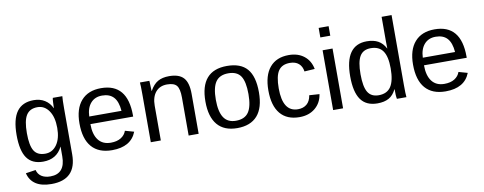

<svg xmlns="http://www.w3.org/2000/svg" viewBox="-73 -1093 4203 1669"><g transform="rotate(-10 2028.0 -258.5)"><path d="M268.1 208Q181.6 208 130.4 174.6Q79.1 141.1 64 77.1L151.9 64Q161.1 101.1 191.4 121.1Q221.7 141.1 270 141.1Q400.9 141.1 400.9 -13.2V-98.1H399.9Q350.1 3.9 230 3.9Q133.3 3.9 87.6 -60.8Q42 -125.5 42 -263.2Q42 -402.8 91.1 -470Q140.1 -537.1 240.2 -537.1Q296.4 -537.1 337.6 -511.2Q378.9 -485.4 400.9 -438H401.9Q401.9 -440.9 403.8 -488.8Q405.3 -522 408.2 -527.8H492.2Q488.8 -498 488.8 -418.9V-15.1Q488.8 208 268.1 208ZM400.9 -264.2Q400.9 -359.9 362.5 -415.5Q324.2 -471.2 262.2 -471.2Q193.8 -471.2 163.3 -422.6Q132.8 -374 132.8 -264.2Q132.8 -155.3 161.9 -108.2Q190.9 -61 259.8 -61Q323.7 -61 362.3 -115.7Q400.9 -170.4 400.9 -264.2Z M1067.9 -246.1H690.4Q690.4 -154.8 728.3 -105.5Q766.1 -56.2 837.9 -56.2Q892.6 -56.2 927.7 -78.1Q962.9 -100.1 975.6 -137.2L1053.7 -115.2Q1005.4 9.8 837.9 9.8Q720.2 9.8 658.9 -60.5Q597.7 -130.9 597.7 -268.1Q597.7 -397.9 659.2 -468Q720.7 -538.1 834.5 -538.1Q1067.9 -538.1 1067.9 -256.8ZM691.9 -313H976.6Q970.2 -395.5 934.6 -434.3Q898.9 -473.1 832.5 -473.1Q769 -473.1 731.9 -430.7Q694.8 -388.2 691.9 -313Z M1602.5 0H1514.2V-335Q1514.2 -412.1 1490.7 -441.2Q1467.3 -470.2 1405.3 -470.2Q1341.3 -470.2 1304.9 -426.8Q1268.6 -383.3 1268.6 -306.2V0H1180.2V-416Q1180.2 -507.8 1177.2 -527.8H1260.3Q1261.2 -526.9 1261.2 -515.1Q1263.2 -482.9 1264.2 -438H1266.1Q1295.9 -492.2 1335.7 -515.1Q1375.5 -538.1 1435.5 -538.1Q1523.4 -538.1 1563 -494.6Q1602.5 -451.2 1602.5 -352.1Z M2181.2 -265.1Q2181.2 -127.4 2120.6 -58.8Q2060.1 9.8 1942.9 9.8Q1827.1 9.8 1768.1 -60.3Q1709 -130.4 1709 -265.1Q1709 -538.1 1945.8 -538.1Q2066.9 -538.1 2124 -471.7Q2181.2 -405.3 2181.2 -265.1ZM2088.9 -265.1Q2088.9 -375 2056.2 -424.1Q2023.4 -473.1 1946.8 -473.1Q1870.1 -473.1 1835.4 -423.1Q1800.8 -373 1800.8 -265.1Q1800.8 -159.2 1835.2 -107.2Q1869.6 -55.2 1941.9 -55.2Q2020 -55.2 2054.4 -105.5Q2088.9 -155.8 2088.9 -265.1Z M2356.4 -267.1Q2356.4 -60.1 2490.7 -60.1Q2538.1 -60.1 2568.6 -85.7Q2599.1 -111.3 2607.4 -163.1L2696.8 -157.2Q2685.5 -81.1 2630.6 -35.6Q2575.7 9.8 2492.7 9.8Q2381.3 9.8 2323 -60.3Q2264.6 -130.4 2264.6 -265.1Q2264.6 -397.5 2323.5 -467.8Q2382.3 -538.1 2491.7 -538.1Q2572.8 -538.1 2626.2 -496.1Q2679.7 -454.1 2693.8 -379.9L2602.5 -374Q2596.7 -418.5 2567.9 -443.8Q2539.1 -469.2 2489.7 -469.2Q2419.4 -469.2 2387.9 -422.1Q2356.4 -375 2356.4 -267.1Z M2877.4 -641.1H2789.6V-725.1H2877.4ZM2877.4 0H2789.6V-527.8H2877.4Z M3347.2 -85H3345.2Q3320.8 -34.7 3281 -12.5Q3241.2 9.8 3180.2 9.8Q3081.1 9.8 3033.7 -57.1Q2986.3 -124 2986.3 -262.2Q2986.3 -538.1 3180.2 -538.1Q3240.2 -538.1 3280.3 -515.9Q3320.3 -493.7 3345.2 -445.8H3346.2L3345.2 -504.9V-725.1H3433.1V-108.9Q3433.1 -29.8 3436.5 0H3352.5Q3349.1 -17.1 3348.1 -36.1Q3347.2 -55.2 3347.2 -85ZM3203.1 -58.1Q3276.9 -58.1 3311 -109.9Q3345.2 -161.6 3345.2 -271Q3345.2 -375.5 3311 -424.3Q3276.9 -473.1 3204.1 -473.1Q3137.2 -473.1 3107.7 -424.3Q3078.1 -375.5 3078.1 -265.1Q3078.1 -154.8 3107.4 -106.4Q3136.7 -58.1 3203.1 -58.1Z M4012.2 -246.1H3634.8Q3634.8 -154.8 3672.6 -105.5Q3710.4 -56.2 3782.2 -56.2Q3836.9 -56.2 3872.1 -78.1Q3907.2 -100.1 3919.9 -137.2L3998 -115.2Q3949.7 9.8 3782.2 9.8Q3664.6 9.8 3603.3 -60.5Q3542 -130.9 3542 -268.1Q3542 -397.9 3603.5 -468Q3665 -538.1 3778.8 -538.1Q4012.2 -538.1 4012.2 -256.8ZM3636.2 -313H3920.9Q3914.6 -395.5 3878.9 -434.3Q3843.3 -473.1 3776.9 -473.1Q3713.4 -473.1 3676.3 -430.7Q3639.2 -388.2 3636.2 -313Z"/></g></svg>

Font: Libra Sans Modern
Style: Regular
Weight: 400
Foundry: Stefan Peev, Context Ltd
Version: Version 1.000